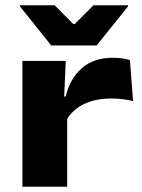

<svg xmlns="http://www.w3.org/2000/svg" viewBox="-20 -713 544 733"><path d="M232 -251.5 196 -344.5H231Q246.5 -412 291.8 -452.2Q337 -492.5 412 -492.5Q431.5 -492.5 447.5 -490Q463.5 -487.5 476 -483.5L488 -327Q471 -331.5 449.8 -334.2Q428.5 -337 407 -337Q341.5 -337 297.5 -314.2Q253.5 -291.5 232 -251.5ZM65.5 0V-480.5H231L223.5 -311L236.5 -309.5V0ZM175.5 -539.5 56 -689V-693H188.5L260 -621H265L337 -693H469V-689L349 -539.5Z"/></svg>

Font: Anek Latin Expanded
Style: Bold
Weight: 700
Width: 7
Designer: Yesha Goshar
Foundry: Ek Type
Version: Version 1.003